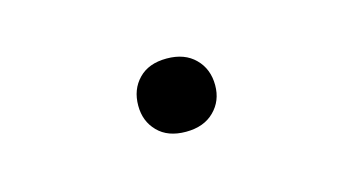

<svg xmlns="http://www.w3.org/2000/svg" viewBox="-30 -473 436 237"><g transform="rotate(-15 187.5 -355.0)"><path d="M187.8 -402.3Q210.8 -402.3 224 -389Q237.3 -375.8 237.3 -355Q237.3 -335 224 -321.9Q210.8 -308.7 187.8 -308.7Q164.7 -308.7 151.9 -321.9Q139 -335 139 -355Q139 -375.8 151.9 -389Q164.7 -402.3 187.8 -402.3Z"/></g></svg>

Font: FreesentationVF
Style: Regular
Weight: 400
Designer: glyphs from Roboto by Christian Robertson / Hangul glyphs from Noto Sans CJK(Source Han Sans) by Jang Soo-young and Kang
Foundry: PT&
Version: Version 2.001;Glyphs 3.3.1 (3343)